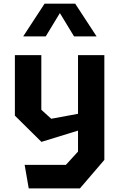

<svg xmlns="http://www.w3.org/2000/svg" viewBox="-20 -838 660 1058"><path d="M115.8 70.6H342.9L409.9 -2.8V-153.7V-176.6V-534.2H555V43.1L420.5 200H138.3ZM62 -200.7V-534.2H207.7V-233.2L262.3 -183.6L490.9 -225.8V-143.2L208.3 -56.2ZM225.6 -817.7H394.4L512.2 -637.4H388L293.5 -793.1H326.5L232 -637.4H107.8Z"/></svg>

Font: Monaspace Krypton Var
Style: Regular
Weight: 400
Designer: Riley Cran and the Lettermatic Team
Version: Version 1.101 (Monaspace Krypton Var)